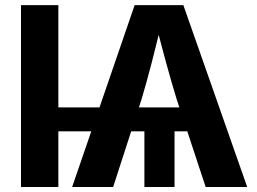

<svg xmlns="http://www.w3.org/2000/svg" viewBox="-20 -748 1029 768"><path d="M213.4 -727.5V0H64V-727.5ZM678.2 -270.5V0H557.6V-270.5ZM268.6 0 518.6 -727.5H713.4L968.8 0H802.7L686.5 -351.6Q666 -418.5 644 -498.8Q622.1 -579.1 597.7 -674.3H631.3Q607.9 -579.1 587.2 -498.8Q566.4 -418.5 546.4 -351.6L432.6 0ZM169.9 -222.7V-318.4H812V-222.7Z"/></svg>

Font: Inter 17pt
Style: Bold
Weight: 700
Version: Version 4.001;git-66647c0bb